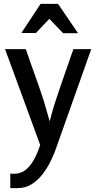

<svg xmlns="http://www.w3.org/2000/svg" viewBox="-20 -750 496 989"><path d="M113 -497Q135 -432 158.5 -367.5Q182 -303 204 -235Q212 -209 220 -180.5Q228 -152 236 -125Q243 -152 251 -180.5Q259 -209 268 -235Q290 -303 313 -367.5Q336 -432 358 -497H450L273 2Q262 36 244 74Q226 112 201.5 144.5Q177 177 144.5 198Q112 219 71 219H33V144Q38 145 42 145Q46 145 51 145Q91 145 117 121Q143 97 160 63Q177 29 187 -3L6 -497ZM234 -653 165 -580H90L189 -730H279L382 -579H305Z"/></svg>

Font: Rosario Light SemiBold
Style: Regular
Weight: 600
Version: Version 1.101; ttfautohint (v1.8.1.43-b0c9)